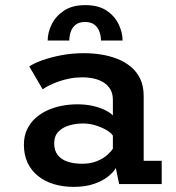

<svg xmlns="http://www.w3.org/2000/svg" viewBox="-20 -720 690 751"><path d="M268 11Q226 11 190.5 0.2Q155 -10.5 128.8 -31.5Q102.5 -52.5 88 -83.2Q73.5 -114 73.5 -154Q73.5 -187.5 85.8 -213.5Q98 -239.5 119 -258.2Q140 -277 166.8 -289Q193.5 -301 223.2 -306.5Q253 -312 282.5 -312Q317 -312 345.2 -305.2Q373.5 -298.5 393.2 -288.2Q413 -278 421.5 -268.5V-329.5Q421.5 -353.5 411.8 -370.2Q402 -387 385.2 -397.5Q368.5 -408 346.8 -412.8Q325 -417.5 301.5 -417.5Q276.5 -417.5 253.2 -413Q230 -408.5 210 -401.5Q190 -394.5 173.8 -386.5Q157.5 -378.5 147 -370.5L94.5 -460Q112.5 -472.5 145.2 -484.2Q178 -496 220 -504Q262 -512 308.5 -512Q341 -512 374 -507Q407 -502 437 -490.5Q467 -479 490.8 -459.8Q514.5 -440.5 528.2 -412.2Q542 -384 542 -344.5V-91H612.5V0H446L433 -63Q424.5 -47 403 -29.8Q381.5 -12.5 347.8 -0.8Q314 11 268 11ZM301 -79.5Q333.5 -79.5 358 -89.2Q382.5 -99 398.5 -113Q414.5 -127 421.5 -138.5V-189.5Q414 -201 395.5 -211.8Q377 -222.5 353.2 -229.8Q329.5 -237 304.5 -237Q277 -237 251 -229.5Q225 -222 208.5 -205Q192 -188 192 -159.5Q192 -131 205.8 -113.5Q219.5 -96 244.2 -87.8Q269 -79.5 301 -79.5ZM313.5 -700Q365 -700 397 -678.5Q429 -657 444.2 -624.8Q459.5 -592.5 459.5 -561.5H375Q375 -578.5 369.2 -595.2Q363.5 -612 350 -623Q336.5 -634 312.5 -634Q289 -634 275.5 -623Q262 -612 256.5 -595.2Q251 -578.5 251 -561.5H166.5Q166.5 -592.5 182.2 -624.8Q198 -657 230.5 -678.5Q263 -700 313.5 -700Z"/></svg>

Font: Trispace Thin Medium
Style: Regular
Weight: 500
Version: Version 1.210